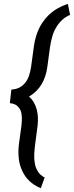

<svg xmlns="http://www.w3.org/2000/svg" viewBox="-20 -801 385 999"><path d="M192.4 178.2 212.4 122.6C196.8 114.7 185.1 104.5 177.2 91.3C168.9 78.1 163.6 64 161.1 48.3C158.2 32.7 157.2 16.6 158.2 0C159.2 -16.6 160.6 -32.7 162.6 -47.9L175.8 -148.9C177.2 -162.1 177.7 -175.8 177.2 -189.9C176.8 -203.6 174.8 -216.8 171.4 -230C168 -243.2 163.1 -255.4 156.7 -267.1C150.4 -278.3 141.6 -289.1 130.9 -298.3C159.7 -315.9 181.6 -337.4 196.8 -363.3C211.9 -389.2 221.7 -418.5 226.1 -451.7L239.7 -552.7C242.2 -570.8 246.1 -588.4 250.5 -605.5C254.9 -622.6 261.2 -638.7 269.5 -653.8C277.8 -668.9 288.1 -682.1 300.3 -694.3C312.5 -706.5 327.1 -716.3 344.7 -723.6L333 -780.8C305.7 -771.5 281.7 -759.8 261.2 -745.6C240.7 -731 223.1 -713.9 209 -694.8C194.3 -675.8 182.6 -654.3 173.8 -630.4C165 -606.4 158.7 -580.6 155.3 -552.7L141.6 -451.7C139.2 -436.5 135.7 -421.9 131.3 -408.2C127 -394.5 120.6 -382.3 112.3 -372.1C104 -361.3 94.2 -352.5 82.5 -346.2C70.3 -339.8 56.2 -335.9 39.1 -335L31.2 -264.2C46.9 -262.7 59.1 -258.3 67.9 -251.5C76.7 -244.1 83 -235.4 87.4 -225.1C91.3 -214.4 93.3 -202.6 93.8 -189.5C93.8 -176.3 93.3 -162.6 91.8 -149.4L78.1 -48.3C75.2 -23.9 75.2 -0.5 77.6 22.9C80.1 45.9 85.9 66.9 95.2 86.9C104 106.9 116.2 124.5 132.3 140.1C148.4 155.8 168.5 168.5 192.4 178.2Z"/></svg>

Font: Roboto Condensed
Style: Italic
Weight: 400
Designer: Google
Version: Version 1.000;PS 001.000;hotconv 1.0.88;makeotf.lib2.5.64775